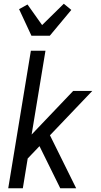

<svg xmlns="http://www.w3.org/2000/svg" viewBox="-20 -1006 540 1026"><path d="M24 0 145 -735H223L149 -287L371 -520H473L247 -283L387 0H302L191 -225L128 -159L102 0ZM148 -815 82 -957 127 -982 205 -872 321 -986 361 -953 246 -815Z"/></svg>

Font: Iosevka Term Oblique
Style: Regular
Weight: 400
Italic angle: -9°
Monospace: yes
Designer: Belleve Invis
Foundry: Belleve Invis
Version: Version 31.4.0